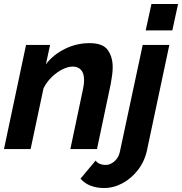

<svg xmlns="http://www.w3.org/2000/svg" viewBox="-24 -750 916 966"><path d="M107 -524H228L207 -427Q245 -476 303.5 -504.5Q362 -533 426 -533Q494 -533 518.5 -498Q543 -463 543 -412Q543 -392 540 -370.5Q537 -349 533 -327L464 0H330L392 -294Q399 -324 399 -347Q399 -382 383.5 -398.5Q368 -415 342 -415Q318 -415 290 -401Q262 -387 236.5 -362.5Q211 -338 195 -306L130 0H-4ZM738 -730H872L843 -597H709ZM499 196Q463 196 432.5 184.5Q402 173 381 149L457 58Q465 69 478.5 74.5Q492 80 507 80Q531 80 552 61.5Q573 43 579 14L694 -524H828L716 4Q704 61 671 104Q638 147 593 171.5Q548 196 499 196Z"/></svg>

Font: Raleway
Style: Bold Italic
Weight: 700
Italic angle: -12°
Designer: Matt McInerney, Pablo Impallari, Rodrigo Fuenzalida
Foundry: Matt McInerney, Pablo Impallari, Rodrigo Fuenzalida
Version: Version 4.101;RELEASE